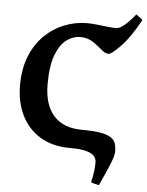

<svg xmlns="http://www.w3.org/2000/svg" viewBox="-59 -743 748 976"><g transform="rotate(5 315.0 -255.5)"><path d="M629.9 -669.9Q579.1 -577.1 533.4 -530.5Q487.8 -483.9 473.6 -483.9Q459 -483.9 444.6 -494.9Q430.2 -505.9 413.3 -520.3Q396.5 -534.7 374.5 -545.7Q352.5 -556.6 323.2 -556.6Q286.6 -556.6 253.4 -532.2Q220.2 -507.8 199.2 -452.4Q178.2 -397 178.2 -304.2Q178.2 -199.7 227.5 -143.6Q276.9 -87.4 374 -87.4Q435.1 -87.4 470.5 -80.6Q505.9 -73.7 522.9 -61.3Q540 -48.8 545.2 -31.2Q550.3 -13.7 550.3 8.3Q550.3 27.8 533 71.3Q515.6 114.7 482.4 185.5Q476.1 184.1 461.7 180.4Q447.3 176.8 441.9 173.8Q450.7 137.7 453.1 113Q455.6 88.4 455.6 71.3Q455.6 54.7 444.8 40.8Q434.1 26.9 404.8 18.3Q375.5 9.8 318.8 9.8Q231.4 9.8 168.7 -27.6Q106 -64.9 72.5 -131.8Q39.1 -198.7 39.1 -286.1Q39.1 -369.6 64.7 -433.6Q90.3 -497.6 134.8 -541.3Q179.2 -585 235.4 -607.4Q291.5 -629.9 352.5 -629.9Q373.5 -629.9 401.4 -627Q429.2 -624 456.1 -620.8Q482.9 -617.7 500.5 -617.7Q515.6 -617.7 539.1 -635.5Q562.5 -653.3 596.7 -695.8Q601.1 -692.9 614 -683.3Q627 -673.8 629.9 -669.9Z"/></g></svg>

Font: Gentium Book Plus
Style: Bold
Weight: 700
Designer: Victor Gaultney, Annie Olsen, Iska Routamaa, Becca Hirsbrunner
Foundry: SIL International
Version: Version 6.101